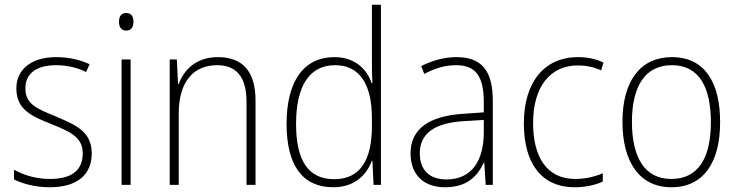

<svg xmlns="http://www.w3.org/2000/svg" viewBox="-20 -780 3112 810"><path d="M367 -133C367 -227 296 -254 215 -289C137 -321 87 -340 87 -407C87 -471 136 -505 216 -505C262 -505 310 -494 343 -476L358 -509C320 -527 272 -539 217 -539C112 -539 49 -487 49 -407C49 -317 113 -290 198 -256C277 -224 329 -201 329 -133C329 -65 287 -25 190 -25C135 -25 82 -40 39 -64V-23C73 -6 126 10 190 10C307 10 367 -44 367 -133Z M512 -725C490 -725 482 -709 482 -688C482 -667 491 -651 512 -651C534 -651 543 -666 543 -688C543 -709 536 -725 512 -725ZM531 -529H493V0H531Z M899 -539C807 -539 756 -485 734 -426H731L726 -529H696V0H734V-300C734 -438 798 -505 896 -505C975 -505 1020 -458 1020 -351V0H1058V-356C1058 -482 1001 -539 899 -539Z M1386 10C1477 10 1527 -43 1549 -102H1551L1556 0H1587V-760H1549V-530C1549 -498 1549 -464 1551 -429H1548C1528 -489 1476 -539 1391 -539C1263 -539 1189 -440 1189 -257C1189 -83 1256 10 1386 10ZM1390 -24C1279 -24 1229 -105 1229 -257C1229 -420 1287 -505 1394 -505C1498 -505 1549 -423 1549 -281V-248C1549 -107 1501 -24 1390 -24Z M1906 -539C1853 -539 1802 -524 1757 -501L1770 -468C1818 -494 1861 -505 1904 -505C1984 -505 2021 -462 2021 -349V-306L1935 -300C1793 -291 1712 -238 1712 -133C1712 -49 1761 10 1858 10C1950 10 1995 -37 2021 -94H2023L2029 0H2059V-355C2059 -484 2010 -539 1906 -539ZM1938 -269 2021 -274V-219C2020 -101 1970 -23 1863 -23C1792 -23 1751 -63 1751 -133C1751 -220 1818 -262 1938 -269Z M2405 10C2451 10 2493 0 2523 -14V-49C2488 -34 2448 -25 2407 -25C2282 -25 2229 -124 2229 -261C2229 -413 2300 -504 2418 -504C2450 -504 2484 -498 2516 -483L2526 -516C2495 -531 2460 -539 2418 -539C2277 -539 2190 -434 2190 -260C2190 -96 2260 10 2405 10Z M3018 -265C3018 -428 2956 -539 2815 -539C2681 -539 2606 -438 2606 -266C2606 -97 2678 10 2812 10C2950 10 3018 -97 3018 -265ZM2646 -266C2646 -417 2702 -505 2815 -505C2933 -505 2979 -406 2979 -265C2979 -115 2927 -25 2812 -25C2699 -25 2646 -117 2646 -266Z"/></svg>

Font: Noto Sans Devanagari SemiCondensed ExtraLight
Style: Regular
Weight: 200
Width: 4
Designer: Jelle Bosma - Monotype Design Team
Foundry: Monotype Imaging Inc.
Version: Version 2.004